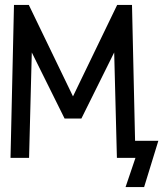

<svg xmlns="http://www.w3.org/2000/svg" viewBox="-20 -638 660 776"><path d="M487.5 118 527.5 0H495.5V-69H620L562.5 118ZM22.5 0 36.5 -618H96.5L275 -248.5L453.5 -618H513.5L527.5 0H452.5L441.5 -426L309 -159H241L108.5 -426L97.5 0Z"/></svg>

Font: Victor Mono Thin
Style: Regular
Weight: 100
Monospace: yes
Designer: Rune Bjørnerås
Version: Version 1.561;gftools[0.9.30]